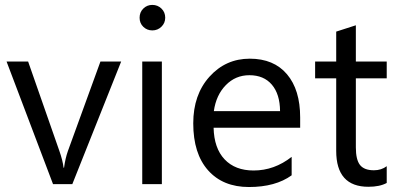

<svg xmlns="http://www.w3.org/2000/svg" viewBox="-20 -751 1623 783"><path d="M474.1 -500 274.9 0H196.3L6.8 -500H94.7L221.7 -136.7Q235.8 -96.7 239.3 -66.9H241.2Q246.1 -104.5 256.8 -134.8L389.6 -500Z M601.1 -627Q579.6 -627 564.5 -641.6Q549.3 -656.2 549.3 -678.7Q549.3 -701.2 564.5 -716.1Q579.6 -731 601.1 -731Q623 -731 638.4 -716.1Q653.8 -701.2 653.8 -678.7Q653.8 -657.2 638.4 -642.1Q623 -627 601.1 -627ZM640.1 0H560.1V-500H640.1Z M1204.1 -230H851.1Q853 -146.5 896 -101.1Q939 -55.7 1014.2 -55.7Q1098.6 -55.7 1169.4 -111.3V-36.1Q1103.5 11.7 995.1 11.7Q889.2 11.7 828.6 -56.4Q768.1 -124.5 768.1 -248Q768.1 -364.7 834.2 -438.2Q900.4 -511.7 998.5 -511.7Q1096.7 -511.7 1150.4 -448.2Q1204.1 -384.8 1204.1 -272ZM1122.1 -297.9Q1121.6 -367.2 1088.6 -405.8Q1055.7 -444.3 997.1 -444.3Q940.4 -444.3 900.9 -403.8Q861.3 -363.3 852.1 -297.9Z M1557.1 -4.9Q1528.8 10.7 1482.4 10.7Q1351.1 10.7 1351.1 -135.7V-431.6H1265.1V-500H1351.1V-622.1L1431.2 -647.9V-500H1557.1V-431.6H1431.2V-149.9Q1431.2 -99.6 1448.2 -78.1Q1465.3 -56.6 1504.9 -56.6Q1535.2 -56.6 1557.1 -73.2Z"/></svg>

Font: Segoe UI Historic
Style: Regular
Weight: 400
Foundry: Microsoft Corporation
Version: Version 1.03